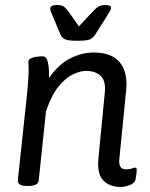

<svg xmlns="http://www.w3.org/2000/svg" viewBox="-20 -738 597 764"><path d="M280 -576Q249 -576 237 -582.5Q225 -589 220 -602L188 -678Q185 -686 182.5 -692Q180 -698 180 -703Q180 -718 206 -718Q228 -718 236.5 -710Q245 -702 251 -694L294 -633L351 -694Q359 -703 369.5 -710.5Q380 -718 399 -718Q422 -718 422 -706Q422 -700 408 -678L360 -602Q352 -589 340 -582.5Q328 -576 296 -576ZM460 6Q417 6 391 -20Q365 -46 372 -112L397 -369Q402 -415 381 -435.5Q360 -456 322 -456Q300 -456 271 -442.5Q242 -429 213.5 -394.5Q185 -360 163 -295L134 -20Q132 2 92 2H88Q49 2 51 -21L83 -321Q88 -363 91 -402Q94 -441 94 -457Q94 -475 93.5 -481Q93 -487 93 -491Q93 -502 105.5 -507Q118 -512 132 -513Q146 -514 149 -514Q164 -514 169.5 -493.5Q175 -473 175 -447Q175 -438 175 -428Q215 -484 261 -506.5Q307 -529 352 -529Q425 -529 457 -489.5Q489 -450 482 -379L455 -107Q450 -64 481 -64Q495 -64 504.5 -67.5Q514 -71 518 -71Q524 -71 524 -63Q524 -62 523.5 -53Q523 -44 520 -27Q516 -8 495 -1Q474 6 460 6Z"/></svg>

Font: Asap
Style: Italic
Weight: 400
Italic angle: -6°
Designer: Pablo Cosgaya
Foundry: Omnibus-Type
Version: Version 3.001; ttfautohint (v1.8.3)